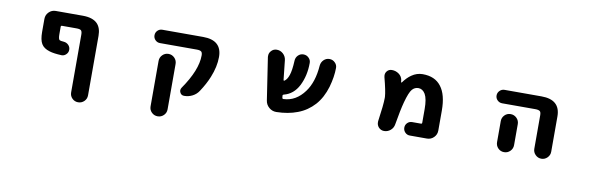

<svg xmlns="http://www.w3.org/2000/svg" viewBox="-51 -1012 5102 1660"><g transform="rotate(10 2500.0 -181.5)"><path d="M587.9 123V-382.8Q587.9 -411.1 578.1 -420.4Q568.4 -429.7 537.1 -429.7H410.2Q400.4 -429.7 400.4 -419.9V-355.5Q400.4 -311.5 412.1 -303.7Q418.9 -298.8 449.2 -296.9Q473.6 -294.9 490.7 -277.8Q507.8 -260.7 507.8 -236.3Q507.8 -211.9 490.2 -195.3Q473.6 -178.7 452.1 -178.7Q450.2 -178.7 449.2 -178.7Q380.9 -181.6 343.8 -193.4Q291 -209 270.5 -244.1Q250 -278.3 250 -347.7V-461.9Q250 -497.1 274.9 -522Q299.8 -546.9 335 -546.9H572.3Q659.2 -546.9 700.2 -505.9Q736.3 -468.8 736.3 -399.4V123Q736.3 154.3 714.4 175.8Q692.4 197.3 661.6 197.3Q630.9 197.3 609.4 175.8Q587.9 154.3 587.9 123Z M1285.2 123V-275.4Q1285.2 -306.6 1307.1 -328.6Q1329.1 -350.6 1359.9 -350.6Q1390.6 -350.6 1412.6 -328.6Q1434.6 -306.6 1434.6 -275.4V123Q1434.6 154.3 1412.6 175.8Q1390.6 197.3 1359.9 197.3Q1329.1 197.3 1307.1 175.8Q1285.2 154.3 1285.2 123ZM1554.7 -16.6Q1529.3 -16.6 1518.6 -39.1Q1513.7 -48.8 1513.7 -58.6Q1513.7 -70.3 1521.5 -82Q1643.6 -257.8 1643.6 -386.7Q1643.6 -411.1 1633.8 -419.9Q1623 -429.7 1593.8 -429.7H1270.5Q1246.1 -429.7 1229 -446.8Q1211.9 -463.9 1211.9 -488.3Q1211.9 -512.7 1229 -529.8Q1246.1 -546.9 1270.5 -546.9H1628.9Q1793.9 -546.9 1793.9 -399.4Q1793.9 -314.5 1754.9 -218.8Q1728.5 -153.3 1682.6 -84Q1662.1 -51.8 1627.9 -34.2Q1593.8 -16.6 1554.7 -16.6Z M2364.3 -17.6Q2363.3 -17.6 2362.3 -17.6Q2327.1 -17.6 2299.8 -41Q2271.5 -65.4 2266.6 -101.6L2210 -473.6Q2210 -478.5 2210 -484.4Q2210 -507.8 2225.6 -525.4Q2245.1 -548.8 2275.4 -548.8Q2307.6 -548.8 2331.5 -526.9Q2355.5 -504.9 2359.4 -472.7L2377.9 -301.8Q2377.9 -297.9 2380.9 -296.4Q2383.8 -294.9 2386.7 -296.9Q2410.2 -312.5 2423.8 -353.5Q2438.5 -395.5 2442.4 -481.4Q2443.4 -509.8 2462.9 -529.3Q2482.4 -548.8 2509.8 -548.8Q2538.1 -548.8 2557.6 -528.3Q2575.2 -510.7 2575.2 -485.4Q2575.2 -373 2530.3 -284.2Q2486.3 -198.2 2401.4 -176.8Q2391.6 -173.8 2392.6 -165L2394.5 -148.4Q2395.5 -138.7 2405.3 -138.7Q2514.6 -142.6 2588.9 -244.1Q2653.3 -331.1 2664.1 -477.5Q2667 -507.8 2688 -528.3Q2709 -548.8 2738.3 -548.8Q2767.6 -548.8 2788.1 -527.3Q2806.6 -508.8 2806.6 -482.4Q2806.6 -405.3 2780.3 -312.5Q2751 -213.9 2692.4 -148.4Q2663.1 -116.2 2627 -91.3Q2590.8 -66.4 2548.8 -50.8Q2467.8 -19.5 2364.3 -17.6Z M3536.1 -17.6Q3511.7 -17.6 3494.6 -35.2Q3477.5 -52.7 3477.5 -77.1Q3477.5 -101.6 3494.6 -118.7Q3511.7 -135.7 3536.1 -135.7H3613.3Q3623 -135.7 3623 -145.5V-265.6Q3623 -354.5 3599.6 -395.5Q3576.2 -434.6 3539.1 -434.6Q3506.8 -434.6 3484.4 -409.2Q3460.9 -381.8 3436.5 -292Q3417 -219.7 3395.5 -91.8Q3390.6 -59.6 3366.2 -38.6Q3341.8 -17.6 3309.6 -17.6Q3280.3 -17.6 3260.7 -40Q3245.1 -58.6 3245.1 -82Q3245.1 -86.9 3245.1 -91.8Q3266.6 -241.2 3266.6 -297.9Q3266.6 -303.7 3266.6 -308.6Q3263.7 -359.4 3232.4 -477.5Q3230.5 -486.3 3230.5 -493.2Q3230.5 -511.7 3241.2 -526.4Q3257.8 -548.8 3286.1 -548.8Q3320.3 -548.8 3347.2 -529.3Q3374 -509.8 3379.9 -478.5Q3380.9 -468.8 3381.8 -460Q3382.8 -457 3385.3 -456.5Q3387.7 -456.1 3388.7 -458Q3420.9 -502.9 3458 -528.3Q3502.9 -559.6 3554.7 -559.6Q3663.1 -559.6 3716.8 -488.3Q3771.5 -418 3771.5 -278.3V-102.5Q3771.5 -67.4 3746.6 -42.5Q3721.7 -17.6 3686.5 -17.6Z M4616.2 -91.8V-384.8Q4616.2 -412.1 4606.4 -420.9Q4594.7 -430.7 4564.5 -430.7H4274.4Q4250 -430.7 4232.4 -447.8Q4214.8 -464.8 4214.8 -489.3Q4214.8 -513.7 4232.4 -531.2Q4250 -548.8 4274.4 -548.8H4599.6Q4764.6 -548.8 4764.6 -401.4V-91.8Q4764.6 -61.5 4742.7 -39.6Q4720.7 -17.6 4690.4 -17.6Q4660.2 -17.6 4638.2 -39.6Q4616.2 -61.5 4616.2 -91.8ZM4289.1 -92.8V-277.3Q4289.1 -307.6 4310.5 -329.6Q4332 -351.6 4363.3 -351.6Q4394.5 -351.6 4416.5 -329.6Q4438.5 -307.6 4438.5 -277.3V-92.8Q4438.5 -61.5 4416.5 -39.6Q4394.5 -17.6 4363.3 -17.6Q4332 -17.6 4310.5 -39.6Q4289.1 -61.5 4289.1 -92.8Z"/></g></svg>

Font: Rounded-X Mgen+ 1m bold
Style: Bold
Weight: 700
Designer: [Source Han Sans]
Ryoko NISHIZUKA  (kana & ideographs); Paul D. Hunt (Latin, Greek & Cyrillic); Wenlong ZHANG  (bopomofo
Version: Version 1.059.20150602